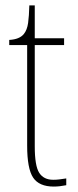

<svg xmlns="http://www.w3.org/2000/svg" viewBox="-20 -677 286 707"><path d="M178 10Q124 10 102 -23Q80 -56 80 -141V-511H14V-530Q52 -532 68 -552Q80 -567 83.5 -592.5Q87 -618 88 -657H108V-536H216V-511H108V-138Q108 -66 124.5 -40.5Q141 -15 176 -15Q189 -15 199.5 -16.5Q210 -18 224 -20V5Q199 10 178 10Z"/></svg>

Font: Noto Serif Tamil Condensed Thin
Style: Regular
Weight: 100
Width: 3
Designer: Indian Type Foundry, Tom Grace, and the Monotype Design Team
Foundry: Monotype Imaging Inc.
Version: Version 2.004; ttfautohint (v1.8.4.7-5d5b)